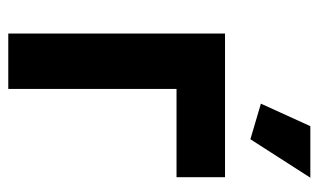

<svg xmlns="http://www.w3.org/2000/svg" viewBox="-173 -597 770 464"><g transform="rotate(90 212.0 -365.0)"><path d="M61 0V-523.8H408.2V-406.6H195V0ZM316.5 -585.1 230.5 -610.5 284.9 -730H409.5Z"/></g></svg>

Font: Raleway Thin
Style: Regular
Weight: 100
Designer: Matt McInerney, Pablo Impallari, Rodrigo Fuenzalida
Foundry: Matt McInerney, Pablo Impallari, Rodrigo Fuenzalida
Version: Version 4.026